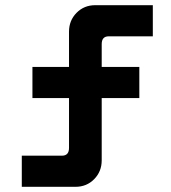

<svg xmlns="http://www.w3.org/2000/svg" viewBox="-20 -720 660 740"><path d="M64 0V-120H219Q246 -120 246 -150V-342H105V-462H246V-598Q246 -641 275 -670.5Q304 -700 347 -700H569V-580H399Q372 -580 372 -550V-462H517V-342H372V-102Q372 -59 343 -29.5Q314 0 271 0Z"/></svg>

Font: Space Grotesk
Style: Bold
Weight: 700
Designer: Florian Karsten
Foundry: Florian Karsten
Version: Version 2.000